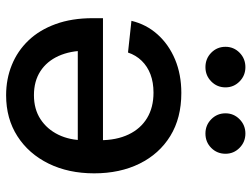

<svg xmlns="http://www.w3.org/2000/svg" viewBox="-114 -668 791 603"><g transform="rotate(90 281.5 -366.5)"><path d="M272 -540.5Q350.6 -540.5 407 -505.9Q463.4 -471.2 493.9 -409.4Q524.4 -347.7 524.4 -266.6Q524.4 -186 493.7 -123.5Q462.9 -61 407.7 -25.6Q352.5 9.8 279.3 9.8Q228 9.8 184.1 -8.1Q140.1 -25.9 107.2 -60.3Q74.2 -94.7 55.7 -145.5Q37.1 -196.3 37.1 -262.2V-294.4H472.2V-215.3H91.8L139.2 -240.7Q139.2 -191.9 155.8 -155Q172.4 -118.2 203.6 -97.9Q234.9 -77.6 278.8 -77.6Q322.8 -77.6 354.2 -98.1Q385.7 -118.7 403.1 -154.3Q420.4 -189.9 420.4 -235.4V-284.2Q420.4 -336.9 402.3 -374.8Q384.3 -412.6 350.8 -432.9Q317.4 -453.1 271 -453.1Q238.8 -453.1 213.6 -443.6Q188.5 -434.1 170.9 -416Q153.3 -397.9 145 -373L45.4 -383.8Q56.6 -430.7 88.1 -465.8Q119.6 -501 166.7 -520.8Q213.9 -540.5 272 -540.5ZM399.4 -616.2Q373 -616.2 354.5 -634.5Q335.9 -652.8 335.9 -679.2Q335.9 -705.1 354.5 -723.4Q373 -741.7 399.4 -741.7Q425.8 -741.7 444.3 -723.4Q462.9 -705.1 462.9 -679.2Q462.9 -652.8 444.6 -634.5Q426.3 -616.2 399.4 -616.2ZM190.9 -616.2Q164.1 -616.2 145.5 -634.5Q127 -652.8 127 -679.2Q127 -705.1 145.5 -723.4Q164.1 -741.7 190.9 -741.7Q217.3 -741.7 235.8 -723.4Q254.4 -705.1 254.4 -679.2Q254.4 -652.8 235.8 -634.5Q217.3 -616.2 190.9 -616.2Z"/></g></svg>

Font: Inter 24pt Medium
Style: Regular
Weight: 500
Designer: Rasmus Andersson
Foundry: rsms
Version: Version 4.001;git-66647c0bb